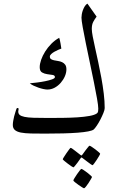

<svg xmlns="http://www.w3.org/2000/svg" viewBox="-20 -725 645 1053"><path d="M554.2 -132.3Q554.2 -122.6 547.1 -105.2Q540 -87.9 530.5 -69.3Q521 -50.8 510.5 -35.4Q500 -20 493.7 -14.6Q486.3 -8.8 463.9 -4.4Q441.4 0 406.7 2.7Q372.1 5.4 326.2 6.6Q280.3 7.8 227.1 7.8Q182.6 7.8 149.4 7.1Q116.2 6.3 94.2 2Q72.3 -2.4 61.3 -12.2Q50.3 -22 50.3 -39.6Q50.3 -49.8 52.5 -62.3Q54.7 -74.7 57.6 -86.9Q60.5 -99.1 64.5 -110.4L70.3 -128.4Q72.3 -132.8 76.7 -132.8Q82 -132.8 82 -126.5Q82 -124.5 81.1 -120.8Q80.1 -117.2 80.1 -113.3Q80.1 -101.6 88.1 -94.7Q96.2 -87.9 114.7 -84Q133.3 -80.1 164.3 -79.1Q195.3 -78.1 241.7 -78.1Q282.2 -78.1 324.7 -78.6Q367.2 -79.1 404.8 -81.5Q442.4 -84 470.7 -89.1Q499 -94.2 511.2 -103Q517.1 -106.9 518.1 -115Q519 -123 519 -129.4Q519 -145 512.2 -184.1Q505.4 -223.1 495.1 -273.7Q484.9 -324.2 472.9 -380.9Q460.9 -437.5 450.7 -487.8Q440.4 -538.1 433.6 -576.2Q426.8 -614.3 426.8 -628.4Q426.8 -636.2 428.7 -647.5Q430.7 -658.7 434.8 -669.9Q439 -681.2 445.1 -690.9Q451.2 -700.7 459.5 -705.1L509.8 -633.8Q500 -621.1 491.7 -605.7Q483.4 -590.3 483.4 -566.4Q483.4 -552.2 488.5 -525.1Q493.7 -498 501.7 -462.2Q509.8 -426.3 518.8 -384Q527.8 -341.8 535.9 -298.1Q543.9 -254.4 549.1 -211.7Q554.2 -168.9 554.2 -132.3ZM344.2 -344.7Q344.2 -326.2 335.9 -306.9Q327.6 -287.6 313.2 -271Q298.8 -254.4 280 -244.1Q261.2 -233.9 239.7 -233.9Q231 -233.9 217.5 -236.8Q204.1 -239.7 190.7 -244.4Q177.2 -249 164.3 -255.1Q151.4 -261.2 143.6 -268.1Q159.7 -269.5 183.3 -272.5Q207 -275.4 228.5 -279.8Q250 -284.2 265.6 -289.8Q281.2 -295.4 281.2 -302.2Q281.2 -312 268.3 -314Q255.4 -315.9 239.5 -318.1Q223.6 -320.3 210.7 -327.6Q197.8 -335 197.8 -356.4Q197.8 -374.5 205.6 -397Q213.4 -419.4 227.5 -442.1Q241.7 -464.8 261.5 -484.9Q281.2 -504.9 304.7 -517.6Q306.2 -514.2 308.1 -505.9Q310.1 -497.6 311.8 -487.8Q313.5 -478 314.7 -469.5Q315.9 -460.9 316.4 -458.5Q309.1 -456.1 298.6 -451.4Q288.1 -446.8 277.8 -440.9Q267.6 -435.1 260.5 -428.2Q253.4 -421.4 253.4 -415Q253.4 -404.8 260 -400.6Q266.6 -396.5 276.6 -394.3Q286.6 -392.1 298.6 -390.4Q310.5 -388.7 320.6 -384Q330.6 -379.4 337.4 -370.4Q344.2 -361.3 344.2 -344.7ZM529.3 118.2Q529.3 120.6 523.4 130.6Q517.6 140.6 510.3 151.9Q502.9 163.1 496.1 172.1Q489.3 181.2 486.8 181.2Q485.4 181.2 476.8 175Q468.3 168.9 458 161.1Q446.3 152.8 431.6 141.1Q429.2 138.7 426.8 138.7Q424.8 138.7 422.4 142.6Q412.1 156.7 404.3 168Q397 177.7 390.6 185.3Q384.3 192.9 382.3 192.9Q380.9 192.9 371.6 186.8Q362.3 180.7 351.8 172.6Q341.3 164.6 332.8 157.5Q324.2 150.4 324.2 148.4Q324.2 146.5 330.6 136.2Q336.9 126 344.5 115Q352.1 104 358.9 95Q365.7 85.9 367.2 85.9Q370.6 85.9 378.7 92Q386.7 98.1 396.5 105.5L420.9 124.5Q425.3 127.9 426.3 127.9Q427.7 127.9 431.6 123.5L449.7 98.6Q457 89.8 462.9 82Q468.8 74.2 471.2 74.2Q473.6 74.2 483.2 80.3Q492.7 86.4 502.9 94.2Q513.2 102.1 521.2 109.1Q529.3 116.2 529.3 118.2ZM440.9 307.6Q439 307.6 429.7 301.8Q420.4 295.9 409.9 288.6Q399.4 281.2 390.9 274.2Q382.3 267.1 382.3 264.6Q382.3 262.2 388.4 252Q394.5 241.7 402.3 230.5Q410.2 219.2 417.2 210.2Q424.3 201.2 426.3 201.2Q428.7 201.2 438.2 207.3Q447.8 213.4 458 221.4Q468.3 229.5 476.3 236.6Q484.4 243.7 484.4 245.6Q484.4 247.6 478.5 257.6Q472.7 267.6 465.6 278.6Q458.5 289.6 451.2 298.6Q443.8 307.6 440.9 307.6Z"/></svg>

Font: Accordance
Style: Italic
Weight: 400
Italic angle: -11°
Version: Version 1.2 (build January 31, 2020) Miklal Software Solutio